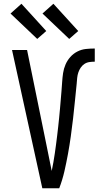

<svg xmlns="http://www.w3.org/2000/svg" viewBox="-20 -1001 540 1021"><path d="M205 0 44 -735H124L224 -245Q232 -207 239.5 -168.5Q247 -130 255 -92Q260 -115 264 -138.5Q268 -162 271.5 -185.5Q275 -209 278 -232.5Q281 -256 284 -280Q287 -304 289.5 -327.5Q292 -351 294.5 -375Q297 -399 299 -422.5Q301 -446 303 -469.5Q305 -493 307 -517Q309 -541 310.5 -565Q312 -589 315.5 -612.5Q319 -636 328.5 -658Q338 -680 354 -698Q370 -716 391.5 -727Q413 -738 436.5 -740.5Q460 -743 484 -743V-673Q470 -673 455.5 -671Q441 -669 429 -661Q417 -653 409 -641Q401 -629 396.5 -615.5Q392 -602 390.5 -587.5Q389 -573 388 -559V-558Q383 -511 378.5 -464Q374 -417 368.5 -370Q363 -323 356.5 -276Q350 -229 341.5 -182.5Q333 -136 322.5 -90Q312 -44 295 0ZM348 -794 206 -929 264 -981 396 -836ZM178 -794 36 -929 94 -981 226 -836Z"/></svg>

Font: Iosevka Algr
Style: Regular
Weight: 400
Monospace: yes
Designer: Belleve Invis
Foundry: Belleve Invis
Version: Version 26.0.2; ttfautohint (v1.8.3)